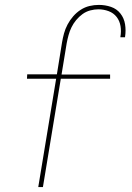

<svg xmlns="http://www.w3.org/2000/svg" viewBox="-20 -763 540 783"><path d="M136 0 209 -442H90L91 -460H212L233 -590Q236 -608 241 -626.5Q246 -645 255.5 -663Q265 -681 278.5 -696.5Q292 -712 309 -723Q326 -734 345 -738.5Q364 -743 383 -743Q409 -743 432.5 -735Q456 -727 471 -708Q486 -689 490 -664Q494 -639 490 -613V-611H471V-613Q475 -635 471.5 -656.5Q468 -678 455.5 -694Q443 -710 423 -717.5Q403 -725 381 -725Q365 -725 348 -720.5Q331 -716 316.5 -705.5Q302 -695 290.5 -681Q279 -667 271.5 -651.5Q264 -636 259.5 -619.5Q255 -603 252 -587L231 -459H429V-442H228L155 0Z"/></svg>

Font: Iosevka Thin Oblique
Style: Regular
Weight: 100
Italic angle: -9°
Monospace: yes
Designer: Belleve Invis
Foundry: Belleve Invis
Version: Version 32.5.0; ttfautohint (v1.8.4)